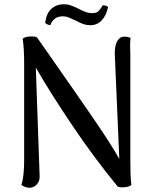

<svg xmlns="http://www.w3.org/2000/svg" viewBox="-20 -874 727 906"><path d="M81 -2Q94 -40 94 -120V-569Q94 -649 87 -691Q98 -702 129 -702Q150 -702 155 -697L227 -594Q346 -424 424.5 -309.5Q503 -195 543 -124L522 -611Q520 -646 528.5 -669.5Q537 -693 556 -700Q560 -701 568 -701Q583 -701 596 -695Q594 -675 594 -660L595 -612V-118Q595 -83 596 -52.5Q597 -22 600 -2Q595 4 583 7Q571 10 557 10Q544 10 536 7Q427 -125 322.5 -280Q218 -435 149 -555L167 -43Q168 -19 153.5 -3.5Q139 12 120 12Q98 12 81 -2ZM406 -755Q389 -755 373 -760.5Q357 -766 337 -777Q316 -787 303.5 -792Q291 -797 277 -797Q233 -797 218 -756H215Q210 -756 203.5 -759Q197 -762 193 -766Q199 -812 223 -833Q247 -854 281 -854Q298 -854 311.5 -849.5Q325 -845 350 -833Q369 -823 383.5 -817.5Q398 -812 414 -812Q435 -812 444.5 -821Q454 -830 465 -849Q482 -849 490 -841Q482 -802 460.5 -778.5Q439 -755 406 -755Z"/></svg>

Font: Arima Madurai Medium
Style: Regular
Weight: 500
Designer: Joana Correia and Natanael Gama
Foundry: NDISCOVER
Version: Version 1.020